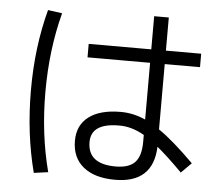

<svg xmlns="http://www.w3.org/2000/svg" viewBox="-56 -847 1112 958"><g transform="rotate(5 500.0 -367.5)"><path d="M927.7 -549.8H751V-222.7Q824.2 -172.9 928.7 -68.4L877.9 -17.6Q805.7 -90.8 751 -135.7Q744.1 46.9 553.7 46.9Q451.2 46.9 394.5 0.5Q337.9 -45.9 337.9 -129.9Q337.9 -208 394 -250.5Q450.2 -293 553.7 -293Q617.2 -293 677.7 -265.6V-549.8H364.3V-617.2H677.7V-783.2H751V-617.2H927.7ZM218.8 -757.8Q169.9 -572.3 169.9 -360.4Q169.9 -148.4 218.8 38.1L147.5 47.9Q97.7 -142.6 97.2 -360.4Q96.7 -578.1 147.5 -767.6ZM677.7 -188.5Q613.3 -225.6 550.8 -224.6Q411.1 -224.6 411.1 -129.9Q411.1 -19.5 550.8 -19.5Q618.2 -19.5 647.9 -51.3Q677.7 -83 677.7 -153.3Z"/></g></svg>

Font: Mgen+ 1c regular
Style: Regular
Weight: 400
Designer: [Source Han Sans]
Ryoko NISHIZUKA  (kana & ideographs); Paul D. Hunt (Latin, Greek & Cyrillic); Wenlong ZHANG  (bopomofo
Version: Version 1.059.20150602